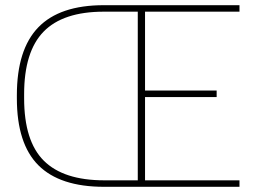

<svg xmlns="http://www.w3.org/2000/svg" viewBox="-20 -702 989 740"><path d="M381 18Q211 18 128 -65Q45 -148 45 -323V-335Q45 -511 127.5 -596.5Q210 -682 380 -682H903V-657H539V-353H815V-328H539V-7H903V18ZM511 -7V-657H380Q223 -657 148 -580Q73 -503 73 -339V-323Q73 -158 149 -82.5Q225 -7 382 -7Z"/></svg>

Font: LINE Seed Sans KR Thin
Style: Regular
Weight: 250
Designer: LINE BX Design & Sandoll Inc & Dalton Maag Ltd
Foundry: Sandoll Inc.
Version: Version 1.000